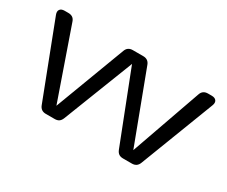

<svg xmlns="http://www.w3.org/2000/svg" viewBox="-94 -828 1293 1094"><g transform="rotate(30 552.5 -281.0)"><path d="M68.8 -562.5H93.3Q110.4 -562.5 121.6 -554.9Q132.8 -547.4 138.2 -531.2L298.8 -70.3L472.7 -531.7Q483.9 -562.5 517.6 -562.5H585.9Q619.6 -562.5 630.9 -531.7L804.7 -70.3L967.3 -531.2Q972.7 -546.9 983.9 -554.7Q995.1 -562.5 1012.2 -562.5H1036.6Q1058.1 -562.5 1066.9 -550.3Q1075.7 -538.1 1067.9 -517.6L880.9 -31.2Q875 -15.6 863.8 -7.8Q852.5 0 835.9 0H777.3Q760.3 0 749.5 -7.6Q738.8 -15.1 732.4 -31.2L552.7 -492.2L373 -31.2Q366.7 -15.1 356 -7.6Q345.2 0 328.1 0H269.5Q252.9 0 241.7 -7.8Q230.5 -15.6 224.6 -31.2L37.6 -517.6Q29.8 -538.1 38.6 -550.3Q47.4 -562.5 68.8 -562.5Z"/></g></svg>

Font: Gyrochrome
Style: Regular
Weight: 400
Designer: David Moles
Foundry: David Moles
Version: Version 1.005;Glyphs 3.2.3 (3260)